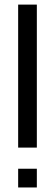

<svg xmlns="http://www.w3.org/2000/svg" viewBox="-20 -822 242 842"><path d="M59.6 -801.8Q86.9 -801.8 141.6 -801.8Q141.6 -592.8 141.6 -174.8Q114.3 -174.8 59.6 -174.8Q59.6 -383.8 59.6 -801.8ZM59.6 -82Q86.9 -82 141.6 -82Q141.6 -54.7 141.6 0Q114.3 0 59.6 0Q59.6 -27.3 59.6 -82Z"/></svg>

Font: CtripNumber regular
Style: Regular
Weight: 400
Version: Version 1.0